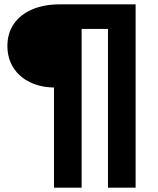

<svg xmlns="http://www.w3.org/2000/svg" viewBox="-20 -762 726 882"><path d="M228 -360Q166 -361 117.5 -384.5Q69 -408 41.5 -451Q14 -494 14 -551Q14 -609 43.5 -652Q73 -695 127.5 -718.5Q182 -742 254 -742H603V100H476V-629H355V100H228Z"/></svg>

Font: APTA Sans Regular
Style: Bold Italic
Weight: 700
Version: Version 7.200